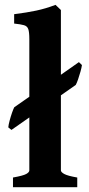

<svg xmlns="http://www.w3.org/2000/svg" viewBox="-20 -782 370 802"><path d="M34.2 0V-40.5Q76.2 -47.9 89.4 -55.2Q102.5 -62.5 102.5 -70.3V-291.5L27.8 -239.3L14.6 -250Q15.6 -261.2 20.3 -278.6Q24.9 -295.9 30.5 -311.8Q36.1 -327.6 39.6 -334L102.5 -377.9V-618.2Q102.5 -647.9 98.1 -660.4Q93.8 -672.9 80.1 -676.8Q66.4 -680.7 39.1 -683.6V-722.7Q92.8 -729.5 131.8 -737.8Q170.9 -746.1 211.9 -761.7L234.4 -740.2V-469.7L309.6 -522.5L322.3 -510.3Q320.8 -499.5 316.2 -482.9Q311.5 -466.3 306.2 -450.7Q300.8 -435.1 296.4 -427.2L234.4 -383.8V-70.3Q234.4 -63 248.5 -55.2Q262.7 -47.4 302.7 -40.5V0Z"/></svg>

Font: Gentium Book Plus
Style: Bold
Weight: 700
Designer: Victor Gaultney, Annie Olsen, Iska Routamaa, Becca Hirsbrunner
Foundry: SIL International
Version: Version 6.101